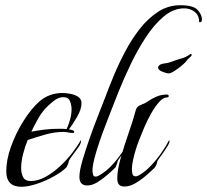

<svg xmlns="http://www.w3.org/2000/svg" viewBox="-20 -711 793 735"><path d="M62 4Q4 4 4 -55Q4 -99 22 -149.5Q40 -200 69 -246.5Q98 -293 130 -322Q168 -355 219 -355Q231 -355 248.5 -352Q266 -349 279 -340.5Q292 -332 292 -316Q292 -293 275 -263.5Q258 -234 244 -216Q249 -215 256.5 -213Q264 -211 264 -205Q264 -202 259 -202Q250 -202 241 -204Q232 -206 223 -206Q189 -206 153.5 -196Q118 -186 86 -175Q76 -151 68.5 -122Q61 -93 61 -67Q61 -48 68.5 -33Q76 -18 98 -18Q125 -18 153.5 -33.5Q182 -49 208.5 -73.5Q235 -98 256 -125Q277 -152 289 -174Q290 -173 290 -170Q290 -161 279 -145.5Q268 -130 256.5 -115Q245 -100 243 -93Q242 -86 239.5 -81Q237 -76 234 -70Q217 -53 185.5 -35.5Q154 -18 120.5 -7Q87 4 62 4ZM100 -207Q126 -212 151.5 -215Q177 -218 203 -218Q211 -218 219 -218Q227 -218 235 -217Q243 -234 248.5 -254Q254 -274 254 -293Q254 -308 248 -323.5Q242 -339 222 -339Q203 -339 183.5 -323Q164 -307 152 -294Q136 -275 123.5 -252.5Q111 -230 100 -207Z M314 -1Q284 -1 284 -34Q284 -57 296 -98Q308 -139 324.5 -185.5Q341 -232 357.5 -273.5Q374 -315 383 -339Q396 -374 415 -420Q434 -466 459 -513.5Q484 -561 515.5 -601Q547 -641 585.5 -666Q624 -691 670 -691Q720 -691 736.5 -673Q753 -655 753 -636Q753 -628 747.5 -626Q742 -624 742 -631Q742 -652 725.5 -665.5Q709 -679 685 -679Q644 -679 607 -648Q570 -617 538 -568Q506 -519 480 -464.5Q454 -410 434.5 -361.5Q415 -313 404 -284Q397 -265 385 -234.5Q373 -204 361.5 -170.5Q350 -137 342 -106.5Q334 -76 334 -57Q334 -51 336 -43Q338 -35 346 -35Q351 -35 354.5 -37Q358 -39 362 -41Q385 -54 406.5 -76.5Q428 -99 446 -125.5Q464 -152 476 -174Q477 -173 477 -170Q477 -162 465.5 -145Q454 -128 442.5 -112.5Q431 -97 430 -93Q429 -86 427 -81.5Q425 -77 422 -70Q410 -58 391.5 -42Q373 -26 353 -13.5Q333 -1 314 -1Z M626 -430Q618 -430 601.5 -436.5Q585 -443 585 -453Q585 -454 585.5 -454.5Q586 -455 586 -456Q591 -466 608.5 -468Q626 -470 635 -474Q655 -482 674 -487Q693 -492 710 -505Q714 -503 714 -501Q714 -497 705.5 -490Q697 -483 694 -478Q690 -472 676.5 -460.5Q663 -449 648 -439.5Q633 -430 626 -430ZM457 3Q441 3 435 -5Q429 -13 429 -28Q429 -61 442.5 -108Q456 -155 473 -203.5Q490 -252 500 -290Q504 -304 519.5 -309.5Q535 -315 546 -323Q562 -334 580 -341.5Q598 -349 618 -349Q623 -349 624.5 -347Q626 -345 626 -344Q626 -338 619 -338Q605 -338 590 -321.5Q575 -305 560 -279Q545 -253 533 -225Q521 -197 512 -173.5Q503 -150 500 -139Q495 -123 490 -101.5Q485 -80 485 -62Q485 -55 487 -45.5Q489 -36 499 -36Q506 -36 514 -41Q536 -54 557.5 -76.5Q579 -99 597.5 -125.5Q616 -152 627 -174Q629 -173 629 -170Q629 -164 622 -152.5Q615 -141 606 -128Q597 -115 589.5 -105Q582 -95 582 -93Q581 -85 579 -81.5Q577 -78 573 -70Q561 -58 541 -40.5Q521 -23 499 -10Q477 3 457 3Z"/></svg>

Font: Beau Rivage
Style: Regular
Weight: 400
Designer: Robert E. Leuschke
Foundry: Robert E. Leuschke
Version: Version 1.010; ttfautohint (v1.8.3)